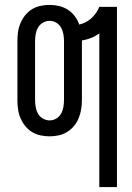

<svg xmlns="http://www.w3.org/2000/svg" viewBox="-20 -548 540 783"><path d="M385 215V-412Q369 -400 351 -393Q333 -386 314 -383V-140Q314 -121 311 -102.5Q308 -84 301 -66.5Q294 -49 282 -34.5Q270 -20 254 -10Q238 0 219.5 4Q201 8 182 8Q164 8 145 4Q126 0 110 -10Q94 -20 82.5 -34.5Q71 -49 63.5 -66.5Q56 -84 53.5 -102.5Q51 -121 51 -140V-380Q51 -399 53.5 -417.5Q56 -436 63.5 -453.5Q71 -471 82.5 -485.5Q94 -500 110 -510Q126 -520 145 -524Q164 -528 182 -528Q202 -528 221 -523.5Q240 -519 256.5 -508.5Q273 -498 285 -482Q297 -466 303 -448Q317 -451 329.5 -457.5Q342 -464 352.5 -473.5Q363 -483 371.5 -495Q380 -507 385 -520H457V215ZM182 -57Q197 -57 209.5 -64.5Q222 -72 229 -84.5Q236 -97 238.5 -111.5Q241 -126 241 -140V-380Q241 -394 238.5 -408.5Q236 -423 229 -435.5Q222 -448 209.5 -455.5Q197 -463 182 -463Q168 -463 155 -455.5Q142 -448 135 -435.5Q128 -423 125.5 -408.5Q123 -394 123 -380V-140Q123 -126 125.5 -111.5Q128 -97 135 -84.5Q142 -72 155 -64.5Q168 -57 182 -57Z"/></svg>

Font: Moesevka
Style: Regular
Weight: 400
Monospace: yes
Designer: Belleve Invis
Foundry: Belleve Invis
Version: Version 32.5.0; ttfautohint (v1.8.4)